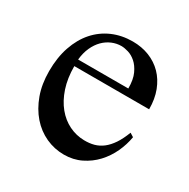

<svg xmlns="http://www.w3.org/2000/svg" viewBox="-117 -567 677 689"><g transform="rotate(30 222.0 -223.0)"><path d="M314 -306.6Q314 -343.8 303.2 -366.9Q292.5 -390.1 277.3 -403.3Q262.2 -416.5 245.6 -421.4Q229 -426.3 216.8 -426.3Q197.3 -426.3 178.5 -418.5Q159.7 -410.6 144.5 -395.5Q129.4 -380.4 119.1 -357.9Q108.9 -335.4 106 -306.6ZM416 -163.6Q410.6 -130.9 395.8 -98.9Q380.9 -66.9 357.4 -41.7Q334 -16.6 302.2 -1Q270.5 14.6 231.9 14.6Q192.4 14.6 156.7 -1.7Q121.1 -18.1 94.5 -48.6Q67.9 -79.1 52.2 -122.1Q36.6 -165 36.6 -218.8Q36.6 -275.4 52 -320.3Q67.4 -365.2 95 -396.5Q122.6 -427.7 160.6 -444.3Q198.7 -460.9 244.1 -460.9Q281.2 -460.9 312.7 -448.5Q344.2 -436 367.2 -412.6Q390.1 -389.2 403.1 -355.5Q416 -321.8 416 -279.3H106Q106 -229.5 119.1 -189.9Q132.3 -150.4 154.8 -123Q177.2 -95.7 206.8 -81.3Q236.3 -66.9 269 -66.4Q291 -65.9 309.8 -71Q328.6 -76.2 344.7 -88.6Q360.8 -101.1 374.8 -121.8Q388.7 -142.6 400.4 -173.3Z"/></g></svg>

Font: Doulos SIL Cyr
Style: Regular
Weight: 400
Designer: Walt Agee, Victor Gaultney, Peter Martin, Debbi Hosken, Becca Hirsbrunner
Foundry: SIL International
Version: Version 5.000